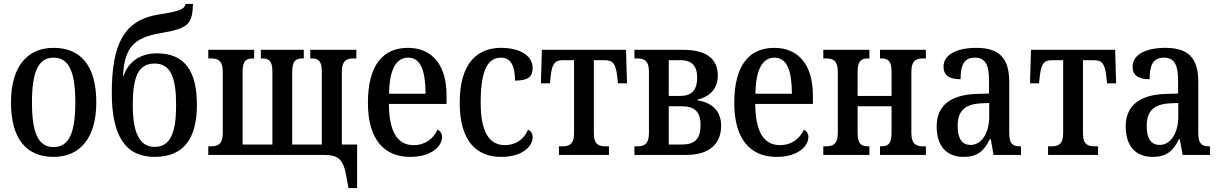

<svg xmlns="http://www.w3.org/2000/svg" viewBox="-20 -790 6220 979"><path d="M253 10C387 10 471 -85 471 -268C471 -457 390 -546 253 -546C120 -546 36 -452 36 -268C36 -79 117 10 253 10ZM253 -40C173 -40 143 -117 143 -268C143 -419 173 -496 253 -496C334 -496 364 -419 364 -268C364 -117 334 -40 253 -40Z M768 10C917 10 984 -84 984 -255C984 -429 921 -518 780 -518C691 -518 633 -471 611 -405H607C616 -547 661 -598 799 -621C940 -645 961 -666 964 -770H926C920 -743 900 -733 789 -716C614 -688 550 -569 550 -315C550 -94 622 10 768 10ZM768 -41C690 -41 657 -117 657 -254C657 -394 683 -466 768 -466C851 -466 878 -394 878 -254C878 -117 851 -41 768 -41Z M1757 169H1801V-53H1723V-423C1723 -484 1750 -492 1784 -492H1797V-536H1562V-492H1567C1598 -492 1621 -485 1621 -425V-53H1470V-425C1470 -485 1493 -492 1524 -492H1529V-536H1310V-492H1315C1346 -492 1369 -485 1369 -425V-53H1217V-425C1217 -485 1240 -492 1271 -492H1276V-536H1042V-492H1055C1089 -492 1116 -484 1116 -423V-113C1116 -52 1089 -44 1055 -44H1042V0H1633C1708 0 1732 26 1746 110Z M2071 10C2185 10 2234 -48 2234 -91C2234 -110 2225 -122 2211 -129C2190 -83 2149 -50 2089 -50C2005 -50 1964 -120 1963 -260H2257V-303C2257 -461 2182 -546 2060 -546C1932 -546 1856 -457 1856 -265C1856 -78 1940 10 2071 10ZM2150 -312H1964C1965 -431 1998 -496 2061 -496C2125 -496 2149 -431 2150 -312Z M2535 10C2647 10 2696 -46 2696 -90C2696 -109 2688 -121 2673 -129C2652 -81 2611 -50 2555 -50C2469 -50 2431 -126 2431 -267C2431 -445 2473 -496 2535 -496C2590 -496 2606 -444 2606 -379C2670 -379 2696 -397 2696 -443C2696 -507 2630 -546 2535 -546C2417 -546 2324 -472 2324 -266C2324 -68 2412 10 2535 10Z M2830 0H3085V-44H3069C3035 -44 3008 -51 3008 -111V-483H3064C3106 -483 3119 -465 3127 -402L3131 -365H3177L3172 -536H2743L2738 -365H2784L2788 -402C2795 -465 2809 -483 2850 -483H2907V-111C2907 -51 2879 -44 2846 -44H2830Z M3215 0H3479C3599 0 3657 -58 3657 -149C3657 -228 3606 -268 3537 -278V-282C3587 -294 3640 -328 3640 -404C3640 -490 3583 -536 3462 -536H3215V-492H3228C3262 -492 3289 -484 3289 -423V-113C3289 -52 3262 -44 3228 -44H3215ZM3390 -301V-483H3451C3511 -483 3535 -450 3535 -394C3535 -337 3511 -301 3451 -301ZM3390 -53V-248H3456C3518 -248 3552 -224 3552 -153C3552 -81 3523 -53 3456 -53Z M3939 10C4053 10 4102 -48 4102 -91C4102 -110 4093 -122 4079 -129C4058 -83 4017 -50 3957 -50C3873 -50 3832 -120 3831 -260H4125V-303C4125 -461 4050 -546 3928 -546C3800 -546 3724 -457 3724 -265C3724 -78 3808 10 3939 10ZM4018 -312H3832C3833 -431 3866 -496 3929 -496C3993 -496 4017 -431 4018 -312Z M4178 0H4413V-44H4407C4377 -44 4353 -51 4353 -111V-248H4526V-111C4526 -51 4503 -44 4472 -44H4467V0H4701V-44H4688C4654 -44 4627 -52 4627 -113V-423C4627 -484 4654 -492 4688 -492H4701V-536H4467V-492H4472C4503 -492 4526 -485 4526 -425V-301H4353V-425C4353 -485 4377 -492 4407 -492H4413V-536H4178V-492H4191C4225 -492 4252 -484 4252 -423V-113C4252 -52 4225 -44 4191 -44H4178Z M4893 10C4962 10 4997 -18 5027 -80H5032L5046 0H5186V-44H5180C5141 -44 5126 -60 5126 -113V-373C5126 -500 5069 -546 4958 -546C4861 -546 4791 -513 4791 -450C4791 -406 4820 -386 4878 -386C4878 -453 4892 -496 4951 -496C5011 -496 5023 -449 5023 -373V-313L4956 -311C4829 -306 4756 -253 4756 -146C4756 -37 4814 10 4893 10ZM4929 -51C4887 -51 4863 -81 4863 -147C4863 -219 4894 -258 4980 -263L5024 -265V-195C5024 -113 4986 -51 4929 -51Z M5324 0H5579V-44H5563C5529 -44 5502 -51 5502 -111V-483H5558C5600 -483 5613 -465 5621 -402L5625 -365H5671L5666 -536H5237L5232 -365H5278L5282 -402C5289 -465 5303 -483 5344 -483H5401V-111C5401 -51 5373 -44 5340 -44H5324Z M5857 10C5926 10 5961 -18 5991 -80H5996L6010 0H6150V-44H6144C6105 -44 6090 -60 6090 -113V-373C6090 -500 6033 -546 5922 -546C5825 -546 5755 -513 5755 -450C5755 -406 5784 -386 5842 -386C5842 -453 5856 -496 5915 -496C5975 -496 5987 -449 5987 -373V-313L5920 -311C5793 -306 5720 -253 5720 -146C5720 -37 5778 10 5857 10ZM5893 -51C5851 -51 5827 -81 5827 -147C5827 -219 5858 -258 5944 -263L5988 -265V-195C5988 -113 5950 -51 5893 -51Z"/></svg>

Font: Noto Serif Condensed Medium
Style: Regular
Weight: 500
Width: 3
Designer: Monotype Design Team
Foundry: Monotype Imaging Inc.
Version: Version 2.015